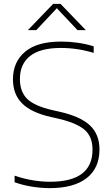

<svg xmlns="http://www.w3.org/2000/svg" viewBox="-20 -964 581 993"><path d="M237.5 9Q195.5 9 147.8 1.8Q100 -5.5 55.5 -21.5V-55.5Q105.5 -38.5 151.8 -31.2Q198 -24 239 -24Q458.5 -24 458.5 -190Q458.5 -259 415.8 -294.2Q373 -329.5 276.5 -351.5L243 -359Q142.5 -381.5 94.8 -428.8Q47 -476 47 -554Q47 -643.5 109.5 -696.2Q172 -749 296.5 -749Q339 -749 382.5 -742.8Q426 -736.5 464.5 -724.5V-690.5Q421.5 -703.5 379.2 -709.8Q337 -716 294.5 -716Q188.5 -716 135.8 -674.5Q83 -633 83 -556Q83 -488.5 121.5 -451.8Q160 -415 253 -394L286.5 -386.5Q396 -362 445.2 -315.5Q494.5 -269 494.5 -191Q494.5 -94 427.8 -42.5Q361 9 237.5 9ZM124 -808 255 -944H293L424 -808H381L274 -921.5L167.5 -808Z"/></svg>

Font: Encode Sans SmExp Th
Style: Regular
Weight: 100
Width: 6
Designer: Multiple Designers
Foundry: Impallari Type
Version: Version 3.002; ttfautohint (v1.8.3) -l 8 -r 50 -G 200 -x 14 